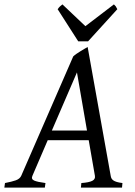

<svg xmlns="http://www.w3.org/2000/svg" viewBox="-37 -858 617 878"><path d="M181.2 -216.8 111.3 -54.2Q104.5 -39.1 118.9 -32.5Q133.3 -25.9 170.9 -21L168 0H-17.1L-14.2 -21Q16.6 -26.9 35.2 -33.4Q53.7 -40 60.1 -54.2L297.9 -600.1Q304.2 -606 313 -612.1Q321.8 -618.2 331.1 -623.8Q340.3 -629.4 348.9 -634.5Q357.4 -639.6 363.8 -643.1L469.2 -54.2Q470.2 -47.4 472.9 -42.2Q475.6 -37.1 481.4 -33Q487.3 -28.8 497.3 -25.9Q507.3 -22.9 522.9 -21L521 0H333L335 -21Q369.6 -23.4 384.8 -31Q399.9 -38.6 397 -54.2L368.7 -216.8ZM360.8 -261.2 314.9 -526.9 200.2 -261.2ZM365.7 -668.9H320.8L226.6 -815.9Q233.4 -825.2 237.3 -828.6Q241.2 -832 248.5 -837.9L353.5 -738.3L483.9 -837.9Q489.7 -832.5 492.4 -828.9Q495.1 -825.2 499.5 -815.9Z"/></svg>

Font: Gentium Plus APac
Style: Italic
Weight: 400
Italic angle: -8°
Designer: J. Victor Gaultney, Annie Olsen, Iska Routamaa, Becca Hirsbrunner
Foundry: SIL International
Version: Version 5.000